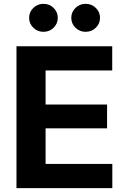

<svg xmlns="http://www.w3.org/2000/svg" viewBox="-20 -965 647 985"><path d="M64.5 0V-727.5H555.7V-603.5H213.9V-428.7H529.3V-306.6H213.9V-124H556.2V0ZM419.4 -801.8Q388.7 -801.8 367.2 -822.8Q345.7 -843.8 345.7 -873.5Q345.7 -903.3 367.2 -924.3Q388.7 -945.3 419.4 -945.3Q450.2 -945.3 471.7 -924.3Q493.2 -903.3 493.2 -873.5Q493.2 -843.8 471.7 -822.8Q450.2 -801.8 419.4 -801.8ZM203.1 -801.8Q172.4 -801.8 150.9 -822.8Q129.4 -843.8 129.4 -873.5Q129.4 -903.3 150.9 -924.3Q172.4 -945.3 203.1 -945.3Q233.9 -945.3 255.1 -924.3Q276.4 -903.3 276.4 -873.5Q276.4 -843.8 255.1 -822.8Q233.9 -801.8 203.1 -801.8Z"/></svg>

Font: Inter 16pt
Style: Bold
Weight: 700
Version: Version 4.001;git-66647c0bb